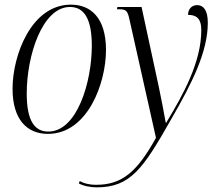

<svg xmlns="http://www.w3.org/2000/svg" viewBox="-20 -566 931 826"><path d="M186 10C357 10 436 -208 436 -351C436 -490 370 -546 285 -546C115 -546 34 -329 34 -184C34 -52 96 10 186 10ZM396 240C542 240 596 159 717 -54C806 -208 874 -343 874 -468C874 -521 856 -544 828 -544C806 -544 789 -528 789 -502C822 -502 846 -489 846 -437C846 -298 768 -159 695 -38H693C686 -78 673 -146 663 -193L589 -536H485L483 -526H493C522 -526 529 -520 537 -482L651 27C569 175 504 229 394 229C362 229 339 222 323 213L319 223C338 234 369 240 396 240ZM188 0C130 0 95 -44 95 -164C95 -327 162 -536 281 -536C342 -536 375 -485 375 -369C375 -214 312 0 188 0Z"/></svg>

Font: Noto Serif Display Condensed Light
Style: Italic
Weight: 300
Width: 3
Italic angle: -12°
Designer: Monotype Design Team
Foundry: Monotype Imaging Inc.
Version: Version 2.009